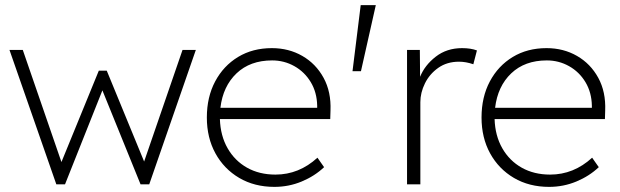

<svg xmlns="http://www.w3.org/2000/svg" viewBox="-20 -720 2420 750"><path d="M200 0 17 -525H69L220 -87L366 -444H397L543 -89L693 -525H745L563 0H529L380 -367L234 0Z M1052 10Q974 10 914.5 -25Q855 -60 821.5 -121Q788 -182 788 -261Q788 -341 820.5 -402Q853 -463 910 -497.5Q967 -532 1042 -532Q1108 -532 1161 -501.5Q1214 -471 1244 -416Q1274 -361 1271 -288L1270 -255H839Q841 -190 869 -141Q897 -92 945 -65Q993 -38 1056 -38Q1148 -38 1220 -104L1246 -67Q1209 -32 1158.5 -11Q1108 10 1052 10ZM1043 -484Q957 -484 904 -433.5Q851 -383 841 -299H1219V-307Q1218 -359 1194 -399Q1170 -439 1130 -461.5Q1090 -484 1043 -484Z M1357 -442 1389 -700H1448L1390 -442Z M1570 0V-525H1620L1621 -420Q1639 -465 1682 -498.5Q1725 -532 1785 -532Q1819 -532 1843 -523L1829 -469Q1800 -479 1773 -479Q1726 -479 1692 -455Q1658 -431 1640 -394.5Q1622 -358 1622 -321V0Z M2125 10Q2047 10 1987.5 -25Q1928 -60 1894.5 -121Q1861 -182 1861 -261Q1861 -341 1893.5 -402Q1926 -463 1983 -497.5Q2040 -532 2115 -532Q2181 -532 2234 -501.5Q2287 -471 2317 -416Q2347 -361 2344 -288L2343 -255H1912Q1914 -190 1942 -141Q1970 -92 2018 -65Q2066 -38 2129 -38Q2221 -38 2293 -104L2319 -67Q2282 -32 2231.5 -11Q2181 10 2125 10ZM2116 -484Q2030 -484 1977 -433.5Q1924 -383 1914 -299H2292V-307Q2291 -359 2267 -399Q2243 -439 2203 -461.5Q2163 -484 2116 -484Z"/></svg>

Font: Readex Pro ExtraLight
Style: Regular
Weight: 200
Designer: Bonnie Shaver-Troup, Thomas Jockin
Foundry: Lexend
Version: Version 1.203; ttfautohint (v1.8.3)